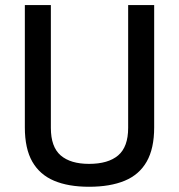

<svg xmlns="http://www.w3.org/2000/svg" viewBox="-20 -707 688 738"><path d="M322.2 10.9Q242.7 10.9 187.9 -12.3Q133 -35.4 104.2 -85.5Q75.5 -135.7 75.5 -217.3V-687.5H175.5V-215.5Q175.5 -142.2 213.3 -109.6Q251.1 -77.1 322.2 -77.1Q395.8 -77.1 434.2 -109.7Q472.6 -142.4 472.6 -215.5V-687.5H572.6V-217.3Q572.6 -136.1 543.8 -85.7Q515.1 -35.4 459.3 -12.3Q403.4 10.9 322.2 10.9Z"/></svg>

Font: Titillium Web SemiBold
Style: Regular
Weight: 600
Designer: Mohamed Gaber, Accademia di Belle Arti di Urbino
Foundry: Kief Type Foundry, Accademia di Belle Arti di Urbino
Version: Version 3.000; ttfautohint (v1.8.4)